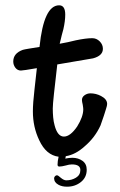

<svg xmlns="http://www.w3.org/2000/svg" viewBox="-20 -591 454 724"><path d="M361 -229Q384 -217 384 -199Q384 -193 380 -181Q374 -160 359 -118Q338 -72 299 -39Q265 -8 228 -2Q228 1 226 7Q241 4 253 4Q275 4 291 15.5Q307 27 307 49Q307 78 285 95.5Q263 113 233 113Q214 113 201 106Q184 97 184 81L185 77Q189 70 195 70Q199 70 210 80Q221 89 230 89Q250 89 266.5 79Q283 69 283 50Q283 29 251 29Q241 29 228 33Q213 37 204 37Q197 37 197 30Q197 17 201 0Q154 -6 128 -62Q104 -112 104 -171Q104 -202 110 -253L119 -334Q67 -325 59 -325Q46 -325 38 -335.5Q30 -346 30 -359Q30 -390 66 -403Q73 -405 88.5 -407.5Q104 -410 129 -414Q145 -571 203 -571Q226 -571 226 -536Q226 -512 219 -481Q212 -456 209 -442Q206 -428 205 -426Q221 -429 236 -432Q251 -435 266 -439Q304 -447 328 -447Q344 -447 356 -435Q368 -423 368 -407Q368 -381 331 -371L196 -348Q188 -279 183.5 -237.5Q179 -196 179 -182Q179 -165 180.5 -148.5Q182 -132 186 -118Q197 -76 221 -76Q245 -76 271 -114Q294 -151 294 -179Q294 -181 293.5 -185.5Q293 -190 292 -196Q289 -208 289 -214Q289 -225 299 -232Q309 -239 321 -239Q342 -239 361 -229Z"/></svg>

Font: Dongol
Style: Regular
Weight: 400
Designer: Abdo Mohamed and Ibrahim Hamdi
Foundry: Protype Foundry
Version: Version 1.000;hotconv 1.0.109;makeotfexe 2.5.65596